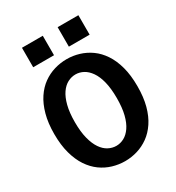

<svg xmlns="http://www.w3.org/2000/svg" viewBox="-212 -1031 1074 1170"><g transform="rotate(-30 325.0 -445.5)"><path d="M323.5 11Q279 11 236.2 -1.8Q193.5 -14.5 156.5 -41.2Q119.5 -68 91.2 -110.2Q63 -152.5 46.8 -211.5Q30.5 -270.5 30.5 -348Q30.5 -425 46.8 -484Q63 -543 91.2 -585.2Q119.5 -627.5 156.5 -654Q193.5 -680.5 236.2 -693.2Q279 -706 323.5 -706Q368 -706 410.2 -693.2Q452.5 -680.5 489.8 -654Q527 -627.5 555.2 -585.2Q583.5 -543 599.5 -484Q615.5 -425 615.5 -348Q615.5 -270.5 599.5 -211.5Q583.5 -152.5 555.2 -110.2Q527 -68 489.8 -41.2Q452.5 -14.5 410.2 -1.8Q368 11 323.5 11ZM323.5 -96.5Q352 -96.5 378.2 -110.5Q404.5 -124.5 425.5 -154.8Q446.5 -185 458.5 -232.8Q470.5 -280.5 470.5 -348Q470.5 -415 458.5 -462.8Q446.5 -510.5 425.5 -540.5Q404.5 -570.5 378.2 -584.5Q352 -598.5 323.5 -598.5Q295 -598.5 268.2 -584.5Q241.5 -570.5 220.8 -540.5Q200 -510.5 187.8 -462.8Q175.5 -415 175.5 -348Q175.5 -280.5 187.8 -232.8Q200 -185 220.8 -154.8Q241.5 -124.5 268.2 -110.5Q295 -96.5 323.5 -96.5ZM123 -902H269.5V-765H123ZM374 -902H520V-765H374Z"/></g></svg>

Font: Trispace Thin SemiBold
Style: Regular
Weight: 600
Version: Version 1.210